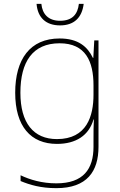

<svg xmlns="http://www.w3.org/2000/svg" viewBox="-20 -738 623 998"><path d="M415 -718H390C384 -665 357 -630 292 -630C231 -630 200 -665 195 -718H170C176 -645 220 -606 292 -606C364 -606 406 -645 415 -718ZM290 -538C136 -538 59 -430 59 -256C59 -81 140 10 276 10C375 10 442 -34 466 -117H468C466 -78 466 -56 466 -17V25C466 140 414 215 273 215C198 215 135 196 87 173V203C135 223 192 240 273 240C433 240 492 152 492 25V-528H470L465 -437H463C435 -495 387 -538 290 -538ZM290 -513C425 -513 466 -419 466 -294V-246C466 -136 432 -15 276 -15C154 -15 86 -99 86 -256C86 -417 150 -513 290 -513Z"/></svg>

Font: Noto Sans Georgian Thin
Style: Regular
Weight: 100
Designer: Monotype Design Team, Akaki Razmadze
Foundry: Google LLC
Version: Version 2.005